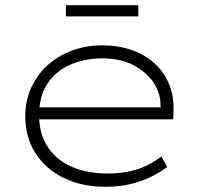

<svg xmlns="http://www.w3.org/2000/svg" viewBox="-20 -707 773 737"><path d="M384 10Q293 10 223.5 -24.5Q154 -59 115.5 -120Q77 -181 77 -261Q77 -321 100 -371Q123 -421 163 -457Q203 -493 257 -513Q311 -533 373 -533Q434 -533 485.5 -515Q537 -497 573.5 -463.5Q610 -430 629 -384Q648 -338 646 -282L645 -249H118V-295H618L597 -283L596 -307Q596 -349 570 -389Q544 -429 494 -456Q444 -483 372 -483Q307 -483 251.5 -459.5Q196 -436 163 -387.5Q130 -339 130 -264Q130 -197 161 -146.5Q192 -96 252 -68.5Q312 -41 394 -41Q454 -41 502 -55.5Q550 -70 600 -106L622 -66Q594 -45 559 -28Q524 -11 481 -0.5Q438 10 384 10ZM233 -644V-687H511V-644Z"/></svg>

Font: Lexend Giga ExtraLight
Style: Regular
Weight: 250
Version: Version 1.007